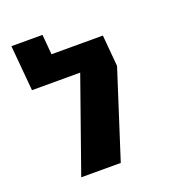

<svg xmlns="http://www.w3.org/2000/svg" viewBox="-127 -808 855 915"><g transform="rotate(-20 300.0 -350.5)"><path d="M458 -599.5 472 -440.5 330.5 0H130L296 -470.5H51.5L31 -701H188.5L197.5 -599.5Z"/></g></svg>

Font: JuliaMono Black
Style: Italic
Weight: 900
Italic angle: -9°
Monospace: yes
Designer: cormullion
Foundry: corm
Version: Version 0.057; ttfautohint (v1.8.4)